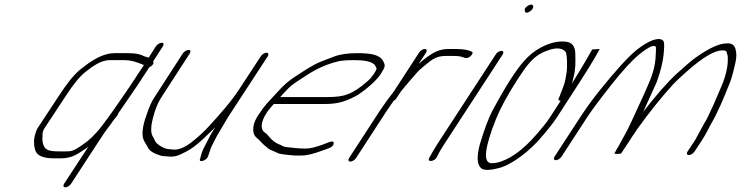

<svg xmlns="http://www.w3.org/2000/svg" viewBox="-20 -694 3192 827"><path d="M651.8 -495 620.7 -446C615.2 -447 609.1 -449 603.1 -451C583.6 -460 571 -465 527 -465H473C435 -465 391.7 -446 344.4 -409L323.6 -393C297.7 -371 267.5 -334 233.4 -281L141.9 -142C138.5 -137 135.5 -129 132.6 -119C125.3 -98 124.4 -74 131.1 -49C137.8 -24 164.9 -12 212.9 -12H241.9C262.9 -12 280.9 -16 295.8 -22C310.8 -28 332.7 -42 360.5 -62L255.7 98C250.8 106 253.3 113 261.3 113C269.3 113 280.8 106 285.7 98L404.4 -84C425.1 -116 439.5 -137 446.9 -146C454.3 -155 460.3 -163 465.2 -171C473.1 -183 489 -197 489.5 -206L570.6 -324L623.5 -405C626 -406 628.4 -407 629.9 -408C641.4 -417 643.8 -424 639.3 -429L681.8 -495C686.7 -503 685.2 -510 677.2 -510C669.2 -510 656.7 -503 651.8 -495ZM599.9 -414 540.6 -324C533.2 -313 510.9 -280 473.8 -227C436.7 -174 411 -140 396.1 -124C381.2 -108 369.3 -96 359.3 -88C323.6 -60 298.2 -45 283.2 -43C277.7 -42 270.7 -42 261.7 -42H232.7C209.7 -42 193.7 -44 184.1 -49C165.6 -58 160.4 -86 163.2 -108C162.1 -120 165 -132 171.9 -142L263.4 -281C297 -333 326.2 -368 351.6 -387C362.5 -395 370.5 -401 375.5 -405C404.3 -425 430.2 -435 453.2 -435H519.2C540.2 -435 566.8 -428 599.9 -414Z M1103.6 -452 1014.6 -316C973.6 -253 930 -205 877.9 -148C858.1 -126 832.7 -103 801.9 -79C772.1 -57 746.1 -47 724.6 -50C716.1 -51 709.1 -51 703.6 -52C684.6 -54 653.4 -74 648.4 -86C644.8 -95 640.7 -101 638.2 -106C629.1 -120 628.9 -146 638.1 -183C647.4 -220 658.6 -249 672 -270L797.5 -464C802.5 -472 800.9 -479 792.9 -479C784.9 -479 772.5 -472 767.5 -464L642 -270C632.6 -255 622.3 -232 611.5 -200C591.4 -145 588.2 -106 602.9 -83C606.4 -78 611.5 -68 619.1 -55C626.7 -42 646.3 -31 677.8 -22C685.3 -21 695.3 -21 705.8 -20C735.4 -17 751.3 -25 783.7 -42C803.6 -52 827.5 -70 853.3 -94C879.1 -118 896.5 -135 906.9 -146C903 -140 895.1 -126 891.1 -120C888.1 -116 884.2 -108 877.8 -95C867 -73 857.1 -57 849.7 -38L841.9 -10C833.1 8 869.5 -1 875.8 -20L885.6 -48C887.1 -53 888.6 -58 891.5 -64C898.4 -76 912.2 -106 921.1 -120L962.6 -190L1133.6 -452C1138.6 -460 1136 -467 1128 -467C1120 -467 1108.6 -460 1103.6 -452Z M1186.9 -276C1203.8 -294 1218.2 -311 1235.6 -326C1244 -333 1266.4 -348 1304.2 -372C1344 -398 1387.9 -418 1437.8 -430C1451.3 -433 1473.2 -435 1504.2 -435C1543.2 -435 1586.3 -431 1596.9 -410C1603.5 -397 1605 -398 1589.2 -374C1582.3 -364 1574.3 -354 1563.9 -345C1531.6 -316 1502.3 -297 1476.8 -288C1457.9 -280 1429.9 -276 1392.9 -276ZM1159.2 -246H1373.2C1424.2 -246 1457.6 -251 1511.9 -280C1540.3 -295 1598.4 -342 1619.2 -374C1640.9 -408 1639.9 -412 1630.8 -430C1616.6 -458 1580 -465 1519 -465C1477 -465 1443.6 -460 1417.6 -450C1399.2 -443 1379.2 -435 1360.8 -428C1327.4 -415 1283.6 -385 1254.3 -366C1220.4 -344 1204.5 -330 1169.8 -292C1134.6 -253 1122.2 -244 1093 -199C1073.7 -170 1066.9 -144 1072.6 -121C1076.7 -103 1093.3 -96 1103.9 -83C1112 -73 1122.5 -66 1132.1 -57C1140.6 -48 1166.2 -41 1177.7 -34C1184.3 -31 1209.3 -27 1252.8 -24H1277.8C1300.8 -24 1330.3 -31 1369.7 -46L1397.6 -56C1410 -61 1416 -67 1417.4 -76C1418.8 -91 1402.4 -84 1372.5 -72C1340.6 -60 1315.6 -54 1295.6 -54C1265.6 -54 1239.6 -58 1217.6 -60C1196.5 -62 1199.5 -66 1178.4 -74C1165.9 -79 1151.3 -90 1135.7 -109C1131.1 -114 1127.6 -119 1122.1 -122C1100 -136 1102.7 -168 1127.9 -207C1140.3 -226 1148.8 -233 1159.2 -246Z M1785.5 -468 1677.7 -302C1655.9 -274 1634.7 -245 1615.4 -216L1483.4 -13C1478.5 -5 1481 2 1489 2C1497 2 1508.5 -5 1513.4 -13L1645.4 -216C1653.8 -229 1662.7 -241 1670.1 -252L1674.6 -259C1680 -262 1683.5 -265 1687 -270L1706.8 -300C1716.7 -312 1729.5 -328 1747.9 -349C1769.7 -373 1778.6 -387 1800 -404C1832.8 -430 1852.1 -453 1898.1 -453H1932.1C1948.1 -453 1961.6 -452 1972.6 -448C1983.7 -444 1990.2 -443 1995.2 -445C2011.1 -451 2022.5 -470 2010.5 -472C1997.9 -479 1974.9 -483 1940.9 -483H1910.9C1883.9 -483 1858.9 -475 1832.1 -457C1809.7 -442 1802.2 -435 1783.4 -419L1815.5 -468C1820.4 -476 1817.9 -483 1809.9 -483C1801.9 -483 1790.4 -476 1785.5 -468Z M2115.6 -460 1861.5 -70C1856 -61 1850.6 -52 1845.2 -43L1828.4 -13C1819 6 1852 2 1861.4 -17L1866.3 -27C1871.2 -37 1879.1 -51 1891.5 -70L2145.6 -460C2150.5 -468 2147.9 -475 2139.9 -475C2131.9 -475 2120.5 -468 2115.6 -460ZM2255 -670C2243.5 -663 2238.1 -656 2240.6 -649C2241.2 -638 2248.2 -636 2261.2 -644C2286.6 -659 2278.9 -684 2255 -670Z M2530.9 -481C2510.7 -446 2487.5 -405 2459.3 -360C2452.9 -349 2446.5 -340 2443.5 -334C2445 -339 2446.9 -349 2450.8 -363C2459.5 -397 2458.8 -426 2458.1 -455C2459.8 -495 2443.6 -515 2408.6 -515C2380.6 -517 2346.7 -509 2308.8 -489C2254.1 -459 2221.9 -418 2176.4 -348C2159.1 -321 2133.4 -277 2100.9 -217C2085.6 -188 2067 -140 2047 -73C2032.4 -19 2034.6 15 2052.7 31C2065.8 41 2094.3 40 2138.7 27C2155.2 22 2177.6 11 2205.9 -8C2234.3 -27 2264.6 -52 2295.9 -85C2334 -128 2362.3 -163 2379.1 -189L2446.3 -293C2503.2 -380 2541.7 -442 2559.9 -477L2562.9 -483ZM2395.1 -260 2349.1 -189C2323.4 -149 2264.4 -84 2249 -71C2210.7 -34 2150.6 9 2097.6 9C2059.6 9 2066.1 -55 2116.6 -182C2136.3 -230 2167.3 -287 2209.9 -353C2245.9 -408 2272.2 -445 2313.5 -466C2331.9 -475 2338.4 -476 2355.4 -482C2384.8 -489 2403.9 -485 2416 -471C2423.5 -462 2423.5 -401 2421.1 -386C2418.2 -368 2415.4 -342 2404.6 -316C2397.3 -299 2393.8 -288 2391.4 -281L2386.5 -271C2384 -264 2386.1 -260 2395.1 -260Z M2946.8 -26C2954.8 -26 2966.3 -33 2971.2 -41L3002.3 -88C3022.6 -119 3030 -138 3044.3 -163C3068 -203 3094 -262 3125.4 -342C3130.3 -354 3138.6 -383 3148.3 -427C3152.6 -448 3153 -467 3147.9 -483C3143.7 -501 3129.7 -509 3109.7 -507C3077.7 -507 3032.4 -486 2975.2 -445C2963.2 -437 2937.4 -415 2896.2 -378C2854 -339 2805.9 -284 2750.4 -212C2757.3 -228 2801.1 -323 2808 -339C2825.6 -387 2834.8 -426 2838.1 -457C2841.3 -488 2841.7 -507 2839.1 -514C2836.6 -521 2830.6 -525 2818.1 -526C2795.1 -526 2763.7 -511 2723.4 -480C2685.1 -449 2630.6 -389 2557.8 -298C2529 -262 2502.8 -225 2479.1 -189L2368.4 -19C2363.4 -11 2366 -4 2374 -4C2382 -4 2393.4 -11 2398.4 -19L2509.1 -189C2529.4 -220 2565 -268 2615 -331C2665 -394 2705.2 -437 2735 -461C2764.9 -485 2785.8 -497 2797.3 -496C2802.3 -496 2804.8 -493 2805.3 -490C2805.9 -487 2805.5 -472 2803.7 -444C2801.9 -416 2794.6 -385 2781.9 -353C2769.1 -321 2741.1 -258 2696.8 -164C2686.9 -142 2676.6 -123 2668.7 -109C2655.8 -87 2647.5 -68 2635.6 -50C2633.2 -45 2630.7 -40 2627.2 -35C2625.8 -32 2629.3 -31 2639.3 -31C2649.3 -31 2655.8 -32 2657.2 -35L2657.7 -36H2656.7C2658.2 -37 2658.2 -37 2658.7 -38L2694.3 -92C2698.8 -99 2704.7 -109 2713.6 -121L2722.5 -135C2779.4 -214 2832.9 -280 2880.5 -332C2888.9 -341 2904.3 -356 2929.2 -378C2972.4 -417 3043.9 -477 3091.9 -477C3106.9 -477 3110.4 -474 3111.5 -462C3113.6 -458 3115.1 -453 3114.7 -446C3117 -406 3104.3 -358 3078.7 -302C3066.4 -275 3060.6 -257 3045.3 -226C3030.5 -196 3029.6 -188 3012.3 -161L2980.2 -102C2977.8 -97 2975.3 -92 2972.3 -88L2941.2 -41C2936.3 -33 2938.8 -26 2946.8 -26Z"/></svg>

Font: MewTooHand
Style: UltimateIta
Weight: 400
Designer: Mew Too, Robert Jablonski
Version: Version 0.77